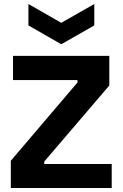

<svg xmlns="http://www.w3.org/2000/svg" viewBox="-20 -939 612 959"><path d="M34 0V-136L367 -527V-539H45V-660H526V-512L201 -132V-120H538V0ZM122 -919 286 -825 451 -919V-812L286 -718L122 -812Z"/></svg>

Font: Bricolage Grotesque 10pt Bricolage Grotesque 10pt Regular
Style: Bold
Weight: 700
Designer: Mathieu Triay
Foundry: Atelier Triay
Version: Version 1.000; ttfautohint (v1.8.4.7-5d5b);gftools[0.9.32]